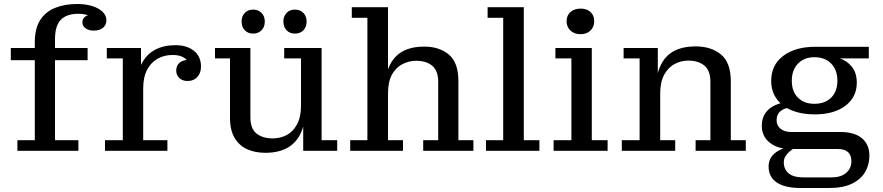

<svg xmlns="http://www.w3.org/2000/svg" viewBox="-20 -754 4414 960"><path d="M67 0V-53H154V-543L255 -558V-53H372V0ZM34 -453V-514H418V-453ZM154 -543Q154 -611 180.5 -653Q207 -695 255 -714.5Q303 -734 366 -734L371 -685Q313 -685 284 -655Q255 -625 255 -558ZM448 -601Q425 -601 408.5 -612Q392 -623 392 -642Q392 -665 411.5 -674.5Q431 -684 456 -684L444 -661Q436 -672 417.5 -678.5Q399 -685 371 -685L366 -734Q407 -734 440 -724Q473 -714 492.5 -695.5Q512 -677 512 -652Q512 -630 495.5 -615.5Q479 -601 448 -601Z M505 0V-53H594V-462H514V-514H685V-342L696 -344V-53H817V0ZM662 -312Q663 -388 688 -435.5Q713 -483 756 -505.5Q799 -528 854 -528Q913 -529 949 -500.5Q985 -472 985 -421Q985 -389 966.5 -369Q948 -349 919 -349Q892 -349 876.5 -364Q861 -379 861 -401Q861 -428 880.5 -442.5Q900 -457 937 -455L928 -419Q926 -448 902.5 -464Q879 -480 841 -479Q801 -479 768 -460.5Q735 -442 715.5 -405Q696 -368 696 -312Z M1307 10Q1255 10 1215.5 -8Q1176 -26 1153 -64.5Q1130 -103 1130 -165V-462H1055V-514H1232V-167Q1232 -111 1262.5 -86.5Q1293 -62 1344 -62Q1381 -62 1413 -78.5Q1445 -95 1465 -132Q1485 -169 1485 -226L1509 -228Q1509 -147 1486.5 -94.5Q1464 -42 1419 -16Q1374 10 1307 10ZM1496 0V-178L1485 -176V-462H1401V-514H1588V-53H1666V0ZM1455 -586Q1429 -586 1413 -602.5Q1397 -619 1397 -647Q1397 -673 1413 -689.5Q1429 -706 1454 -706Q1481 -706 1497 -689.5Q1513 -673 1513 -646Q1513 -619 1497 -602.5Q1481 -586 1455 -586ZM1246 -586Q1220 -586 1204 -602.5Q1188 -619 1188 -647Q1188 -673 1204 -689.5Q1220 -706 1246 -706Q1271 -706 1287.5 -689.5Q1304 -673 1304 -646Q1304 -619 1287.5 -602.5Q1271 -586 1246 -586Z M1731 0V-53H1817V-665H1739V-718H1920V-53H1995V0ZM2096 0V-53H2171V-345Q2171 -400 2141.5 -425Q2112 -450 2061 -450Q2024 -450 1991.5 -433Q1959 -416 1939.5 -380.5Q1920 -345 1920 -286L1902 -285Q1902 -366 1924.5 -418.5Q1947 -471 1991 -496Q2035 -521 2101 -521Q2177 -521 2224.5 -481Q2272 -441 2272 -348V-53H2347V0Z M2410 0V-53H2496V-665H2418V-718H2599V-53H2677V0Z M2748 0V-53H2837V-462H2757V-514H2939V-53H3018V0ZM2883 -583Q2852 -583 2832.5 -601Q2813 -619 2813 -648Q2813 -677 2832.5 -694Q2852 -711 2883 -711Q2913 -711 2932 -694.5Q2951 -678 2951 -648Q2951 -619 2932 -601Q2913 -583 2883 -583Z M3458 0V-53H3532V-345Q3532 -401 3502 -426Q3472 -451 3421 -451Q3385 -451 3353 -434Q3321 -417 3301 -380.5Q3281 -344 3281 -286H3257Q3257 -366 3279.5 -419Q3302 -472 3346.5 -497Q3391 -522 3459 -522Q3536 -522 3585 -481.5Q3634 -441 3634 -348V-53H3709V0ZM3089 0V-53H3178V-462H3098V-514H3269V-333L3281 -335V-53H3356V0Z M3983 186Q3905 186 3864 158.5Q3823 131 3823 78Q3823 46 3841.5 24.5Q3860 3 3888.5 -8.5Q3917 -20 3946 -21L3949 -12Q3939 -6 3927.5 4Q3916 14 3907.5 27Q3899 40 3899 58Q3899 92 3923 112.5Q3947 133 3998 133H4136Q4172 133 4194 121.5Q4216 110 4226.5 92Q4237 74 4237 53Q4237 22 4220 6.5Q4203 -9 4168 -9H3933Q3869 -9 3829 -40.5Q3789 -72 3789 -125Q3789 -164 3807.5 -189.5Q3826 -215 3857.5 -229Q3889 -243 3928 -243L3931 -216Q3901 -214 3882 -198Q3863 -182 3863 -153Q3863 -126 3883 -110Q3903 -94 3936 -94H4182Q4253 -94 4290 -62.5Q4327 -31 4327 24Q4327 70 4305.5 106.5Q4284 143 4239.5 164.5Q4195 186 4126 186ZM4052 -182Q3988 -182 3939 -202Q3890 -222 3863 -260Q3836 -298 3836 -350Q3836 -429 3896 -474.5Q3956 -520 4055 -520L4179 -462Q4214 -451 4239 -420.5Q4264 -390 4264 -340Q4264 -269 4207.5 -225.5Q4151 -182 4052 -182ZM4052 -235Q4105 -235 4136 -266Q4167 -297 4167 -350Q4167 -404 4136 -436Q4105 -468 4052 -468Q4001 -468 3970 -436Q3939 -404 3939 -350Q3939 -297 3969.5 -266Q4000 -235 4052 -235ZM4179 -462 4055 -520H4324V-462Z"/></svg>

Font: Montagu Slab 24pt
Style: Regular
Weight: 400
Designer: Florian Karsten
Foundry: Florian Karsten
Version: Version 1.000